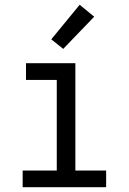

<svg xmlns="http://www.w3.org/2000/svg" viewBox="-20 -785 540 805"><path d="M75 0V-70H218V-450H89V-520H296V-70H425V0ZM245 -580 195 -620 314 -765 375 -715Z"/></svg>

Font: Iosevka SS18
Style: Regular
Weight: 400
Monospace: yes
Designer: Belleve Invis
Foundry: Belleve Invis
Version: Version 25.1.1; ttfautohint (v1.8.4)